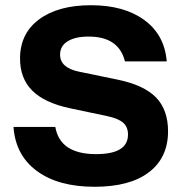

<svg xmlns="http://www.w3.org/2000/svg" viewBox="-20 -705 690 735"><path d="M341.7 10Q203.3 10 121.2 -50.4Q39.2 -110.8 31.7 -219.2H191.7Q200.8 -166.7 240 -140.8Q279.2 -115 347.5 -115Q409.2 -115 439.6 -133.8Q470 -152.5 470 -190Q470 -219.2 451.2 -235.4Q432.5 -251.7 389.2 -260.8L246.7 -290.8Q150 -311.7 103.3 -358.3Q56.7 -405 56.7 -480.8Q56.7 -576.7 129.6 -630.8Q202.5 -685 328.3 -685Q455 -685 532.5 -628.3Q610 -571.7 618.3 -470H458.3Q435 -565 319.2 -565Q268.3 -565 239.2 -547.1Q210 -529.2 210 -495.8Q210 -445.8 281.7 -430.8L430.8 -400Q531.7 -379.2 577.5 -331.7Q623.3 -284.2 623.3 -202.5Q623.3 -101.7 550.4 -45.8Q477.5 10 341.7 10Z"/></svg>

Font: Funnel Display Light ExtraBold
Style: Regular
Weight: 800
Version: Version 1.000